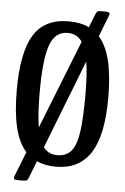

<svg xmlns="http://www.w3.org/2000/svg" viewBox="-61 -873 660 1017"><g transform="rotate(5 269.0 -365.0)"><path d="M26 -375Q26 -574.5 83 -668Q140 -761.5 269 -761.5Q332.5 -761.5 377.5 -739.5L406.5 -813Q410.5 -823 415.2 -826.5Q420 -830 435 -830H462.5Q466 -830 474.8 -827Q483.5 -824 479.5 -813.5L434 -696.5Q474.5 -651 493.5 -571Q512.5 -491 512.5 -375Q512.5 -175.5 451.5 -82Q390.5 11.5 269 11.5Q209 11.5 165.5 -8.5L130 83Q125.5 94 119.8 97Q114 100 98 100H76.5Q57 100 53.2 95.5Q49.5 91 54.5 78L105.5 -51.5Q64 -97.5 45 -177.8Q26 -258 26 -375ZM148 -375Q148 -317 150.8 -270.2Q153.5 -223.5 159.5 -187.5L346 -659.5Q319 -700 269 -700Q201 -700 174.5 -623.5Q148 -547 148 -375ZM390.5 -375Q390.5 -431 388 -476.5Q385.5 -522 379.5 -557.5L195.5 -85.5Q222.5 -50 269 -50Q319.5 -50 345.5 -83.5Q371.5 -117 381 -188.8Q390.5 -260.5 390.5 -375Z"/></g></svg>

Font: Besley* Condensed Medium
Style: Regular
Weight: 500
Width: 3
Designer: Owen Earl
Foundry: indestructible type*
Version: Version 3.000; ttfautohint (v1.8.3)